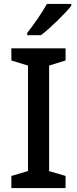

<svg xmlns="http://www.w3.org/2000/svg" viewBox="-20 -961 394 981"><path d="M344 -931V-941H220C195 -896 149 -830 119 -793V-781H189C237 -817 315 -894 344 -931ZM315 0V-62L231 -87V-626L315 -652V-714H38V-652L123 -626V-87L38 -62V0Z"/></svg>

Font: Noto Sans Arabic UI Md
Style: Regular
Weight: 500
Designer: Monotype Design Team, Nadine Chahine and Nizar Qandah
Foundry: Monotype Imaging Inc.
Version: Version 2.010